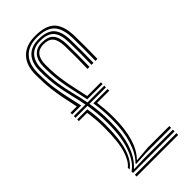

<svg xmlns="http://www.w3.org/2000/svg" viewBox="-256 -855 904 904"><g transform="rotate(-45 196.5 -403.0)"><path d="M55.5 -421.2V-432.5H97.5Q90.2 -466.8 82.9 -501.6Q75.5 -536.5 70.5 -578.2Q65.5 -620 65.5 -675.5Q65.8 -738.5 99 -772.4Q132.2 -806.2 193.8 -806.2Q262 -806.2 292.5 -775.8Q323 -745.2 324.8 -675Q325.5 -645 325.5 -600.2Q325.5 -555.5 324.5 -522H311.2Q312.2 -555.8 312.4 -600.2Q312.5 -644.8 311.5 -674.8Q309.8 -739.2 282.4 -767.1Q255 -795 193.8 -795Q138.5 -795 108.8 -764Q79 -733 78.8 -675.2Q78.8 -617.8 84.6 -574.5Q90.5 -531.2 99 -494.9Q107.5 -458.5 115.2 -421.2ZM63.2 -23.8V-34Q100.5 -58 122.9 -119.5Q145.2 -181 145.2 -272.8Q145.2 -310.2 142.2 -341Q139.2 -371.8 134.8 -399H55.5V-410.2H132.5Q124.5 -451.8 115 -489.6Q105.5 -527.5 98.8 -571.5Q92 -615.5 92 -675.2Q92.2 -727.8 118.6 -755.9Q145 -784 193.8 -784Q248 -784 272.4 -758.5Q296.8 -733 298.2 -674.2Q299 -644.2 299 -599.6Q299 -555 298 -522H284.8Q285.8 -555.2 285.9 -599.6Q286 -644 285 -674Q283.5 -727 262.4 -749.9Q241.2 -772.8 193.8 -772.8Q151.2 -772.8 128.4 -747.5Q105.5 -722.2 105.2 -675Q105.2 -614.8 112.1 -571.1Q119 -527.5 128.6 -490Q138.2 -452.5 146.2 -410.2H258V-399H148.2Q152.8 -372 155.6 -341.2Q158.5 -310.5 158.5 -272.8Q158.5 -186.5 138.2 -127.5Q118 -68.5 81.2 -36V-33L148.5 -35.5H340.2V-23.8ZM156 -421.2Q148.2 -460.5 139.5 -497.6Q130.8 -534.8 124.6 -577.2Q118.5 -619.8 118.5 -675Q118.8 -716.8 138.1 -739.2Q157.5 -761.8 193.8 -761.8Q234 -761.8 252.2 -741.2Q270.5 -720.8 271.8 -673.5Q272.5 -644 272.5 -599.6Q272.5 -555.2 271.5 -522H258Q259.2 -555.5 259.4 -599.6Q259.5 -643.8 258.5 -673.2Q257.2 -714.5 242.2 -732.5Q227.2 -750.5 193.8 -750.5Q132 -750.5 131.8 -675Q131.8 -622.5 137.4 -581.8Q143 -541 151.1 -505.4Q159.2 -469.8 166.8 -432.5H258V-421.2ZM103 -43.2V-47.5Q135.5 -78.8 153.6 -136.6Q171.8 -194.5 171.8 -272.8Q171.8 -306.5 169.2 -334.6Q166.8 -362.8 163 -388H258V-376.8H177Q180 -354 182.1 -328.5Q184.2 -303 184.2 -272.8Q184.2 -121.2 120.2 -55.2L120 -52.8L197.2 -59.2H340.2V-47.2H175.8ZM63.2 -46.5V-58.8Q87.2 -76.5 103 -125.8Q118.8 -175 118.8 -272.8Q118.8 -303 116.5 -328.4Q114.2 -353.8 110.5 -376.8H55.5V-388H122.8Q126.8 -362.5 129.4 -334.5Q132 -306.5 132 -272.8Q132 -180.8 114.5 -125.2Q97 -69.8 63.2 -46.5ZM63.2 0V-11.8H340.2V0Z"/></g></svg>

Font: Big Shoulders Inline Display
Style: Regular
Weight: 400
Designer: Patric King
Foundry: XO Type Co
Version: Version 1.000